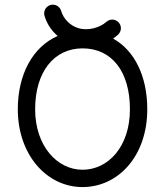

<svg xmlns="http://www.w3.org/2000/svg" viewBox="-20 -778 698 811"><path d="M328.6 -61C220.2 -61 128.4 -163.1 128.4 -316.4C128.4 -474.1 208 -573.7 328.6 -573.7C452.1 -573.7 528.8 -476.1 528.8 -316.4C528.8 -157.7 436.5 -61 328.6 -61ZM328.6 12.2C478.5 12.2 602.1 -117.7 602.1 -316.4C602.1 -455.6 548.8 -564.5 457.5 -615.2C464.8 -620.1 472.2 -625.5 478.5 -631.3C485.8 -638.2 490.7 -647.9 490.7 -658.7C490.7 -678.7 474.1 -695.3 454.1 -695.3C444.8 -695.3 435.5 -691.4 429.7 -686C401.4 -660.2 349.6 -646.5 309.1 -659.7C274.4 -670.9 247.6 -699.7 238.3 -731.9C233.9 -747.1 219.7 -758.3 203.1 -758.3C183.1 -758.3 166.5 -741.7 166.5 -721.7C166.5 -718.3 167 -714.8 168 -711.4C177.7 -678.2 196.8 -648.9 223.6 -626C119.1 -580.6 55.2 -464.8 55.2 -316.4C55.2 -124.5 177.2 12.2 328.6 12.2Z"/></svg>

Font: Velvelyne
Style: Regular
Weight: 400
Designer: Manon Van der Borght et Mariel Nils
Foundry: Velvetyne
Version: Version 1.070;Glyphs 3.3.1 (3343)